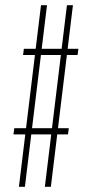

<svg xmlns="http://www.w3.org/2000/svg" viewBox="-20 -720 365 740"><path d="M153 0V-1L238 -700H261V-699L176 0ZM32 -202V-203L35 -226H245V-225L242 -202ZM53 0V-1L138 -700H161V-699L76 0ZM69 -508V-509L72 -532H282V-531L279 -508Z"/></svg>

Font: Foldit Thin
Style: Regular
Weight: 100
Designer: Sophia Tai
Foundry: Sophia Tai
Version: Version 1.003